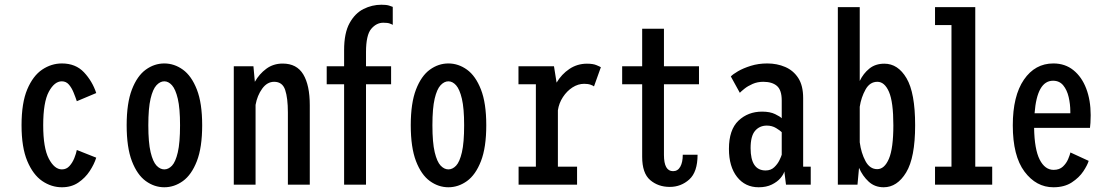

<svg xmlns="http://www.w3.org/2000/svg" viewBox="-20 -780 4690 811"><path d="M241.5 11Q197 11 158.2 -15.5Q119.5 -42 95.2 -99.8Q71 -157.5 71 -251Q71 -345.5 95.2 -402.8Q119.5 -460 158.2 -486Q197 -512 241.5 -512Q299.5 -512 334.8 -474.5Q370 -437 386.5 -387L304.5 -352.5Q298.5 -370.5 290.5 -390Q282.5 -409.5 270.8 -423Q259 -436.5 241 -436.5Q210 -436.5 186.2 -392.5Q162.5 -348.5 162.5 -251Q162.5 -155 186.2 -109.8Q210 -64.5 241.5 -64.5Q260.5 -64.5 273.2 -78.5Q286 -92.5 293.8 -111.8Q301.5 -131 304.5 -146.5L386.5 -114Q378 -86.5 359 -57.5Q340 -28.5 310.8 -8.8Q281.5 11 241.5 11Z M674 11Q632 11 595.8 -15.2Q559.5 -41.5 537.2 -99.2Q515 -157 515 -251Q515 -344.5 537.2 -402Q559.5 -459.5 595.8 -485.8Q632 -512 674 -512Q716 -512 752.5 -485.8Q789 -459.5 811.5 -402Q834 -344.5 834 -251Q834 -157 811.5 -99.2Q789 -41.5 752.5 -15.2Q716 11 674 11ZM674 -64.5Q691.5 -64.5 706.5 -80.2Q721.5 -96 731 -136.5Q740.5 -177 740.5 -251Q740.5 -322.5 731 -362.8Q721.5 -403 706.5 -419.8Q691.5 -436.5 674 -436.5Q656.5 -436.5 641 -420Q625.5 -403.5 616 -363.2Q606.5 -323 606.5 -251Q606.5 -177.5 616.2 -137Q626 -96.5 641.2 -80.5Q656.5 -64.5 674 -64.5Z M967.5 0V-500H1050.5L1056.5 -434.5Q1075 -467.5 1104.8 -489.5Q1134.5 -511.5 1174 -511.5Q1233.5 -511.5 1261 -465.8Q1288.5 -420 1288.5 -335.5V0H1196V-305Q1196 -366 1184.5 -400.2Q1173 -434.5 1138 -434.5Q1108.5 -434.5 1087.5 -405.5Q1066.5 -376.5 1059.5 -337V0Z M1433.5 0V-424H1360V-500H1433.5V-568.5Q1433.5 -640.5 1456.5 -682.2Q1479.5 -724 1515.5 -742Q1551.5 -760 1591 -760Q1612 -760 1623.2 -756.5Q1634.5 -753 1639 -751V-675Q1635 -677.5 1626 -680.8Q1617 -684 1599 -684Q1570 -684 1548 -658Q1526 -632 1526 -559.5V-500H1632V-424H1526V0Z M1874 11Q1832 11 1795.8 -15.2Q1759.5 -41.5 1737.2 -99.2Q1715 -157 1715 -251Q1715 -344.5 1737.2 -402Q1759.5 -459.5 1795.8 -485.8Q1832 -512 1874 -512Q1916 -512 1952.5 -485.8Q1989 -459.5 2011.5 -402Q2034 -344.5 2034 -251Q2034 -157 2011.5 -99.2Q1989 -41.5 1952.5 -15.2Q1916 11 1874 11ZM1874 -64.5Q1891.5 -64.5 1906.5 -80.2Q1921.5 -96 1931 -136.5Q1940.5 -177 1940.5 -251Q1940.5 -322.5 1931 -362.8Q1921.5 -403 1906.5 -419.8Q1891.5 -436.5 1874 -436.5Q1856.5 -436.5 1841 -420Q1825.5 -403.5 1816 -363.2Q1806.5 -323 1806.5 -251Q1806.5 -177.5 1816.2 -137Q1826 -96.5 1841.2 -80.5Q1856.5 -64.5 1874 -64.5Z M2170.5 0V-76H2243.5V-424H2170V-500H2320L2331 -431Q2352 -466.5 2385.2 -488.8Q2418.5 -511 2459 -511Q2484.5 -511 2499 -505Q2513.5 -499 2518 -496L2489 -415Q2486 -418 2475 -422Q2464 -426 2447.5 -426Q2422 -426 2398.2 -410.8Q2374.5 -395.5 2357.8 -370Q2341 -344.5 2336.5 -314V-76H2417.5V0Z M2692.5 -117.5V-424H2608V-500H2692.5V-658.5H2784.5V-500H2932.5V-424H2784.5V-125.5Q2784.5 -57 2823 -57Q2843 -57 2853.5 -75.8Q2864 -94.5 2864 -126.5H2926.5Q2926.5 -53.5 2891.5 -22Q2856.5 9.5 2809 9.5Q2760 9.5 2726.2 -19.5Q2692.5 -48.5 2692.5 -117.5Z M3184.5 11Q3127.5 11 3093.2 -32.8Q3059 -76.5 3059 -151Q3059 -232 3099.2 -270.2Q3139.5 -308.5 3199 -308.5Q3232.5 -308.5 3254 -298Q3275.5 -287.5 3282 -280.5V-355.5Q3282 -399.5 3261.8 -417Q3241.5 -434.5 3204 -434.5Q3179.5 -434.5 3159 -425.5Q3138.5 -416.5 3124.5 -405.2Q3110.5 -394 3105 -388L3067 -457Q3075 -466 3097.2 -479Q3119.5 -492 3151.5 -502Q3183.5 -512 3221 -512Q3262 -512 3296.5 -497.2Q3331 -482.5 3351.8 -450.5Q3372.5 -418.5 3372.5 -366V-76H3404.5V0H3300L3293 -56Q3290 -43.5 3276.8 -27.8Q3263.5 -12 3240.2 -0.5Q3217 11 3184.5 11ZM3214 -60Q3236 -60 3250.2 -73.5Q3264.5 -87 3272.2 -103Q3280 -119 3282 -126.5V-221.5Q3275.5 -228.5 3258.2 -239Q3241 -249.5 3219 -249.5Q3188.5 -249.5 3169.5 -227.5Q3150.5 -205.5 3150.5 -154.5Q3150.5 -60 3214 -60Z M3519 0V-750H3611.5V-438Q3626.5 -469.5 3652 -490.2Q3677.5 -511 3715.5 -511Q3773 -511 3809.2 -449.5Q3845.5 -388 3845.5 -251Q3845.5 -114 3807.5 -51.5Q3769.5 11 3712.5 11Q3675 11 3649.2 -12.8Q3623.5 -36.5 3608.5 -71L3602 0ZM3686 -434.5Q3654 -434.5 3635.8 -401.5Q3617.5 -368.5 3611.5 -329V-179Q3617.5 -133.5 3635.8 -99.5Q3654 -65.5 3685.5 -65.5Q3716 -65.5 3734.8 -109.5Q3753.5 -153.5 3753.5 -251Q3753.5 -349.5 3735 -392Q3716.5 -434.5 3686 -434.5Z M3929.5 0V-76H3999V-674H3929.5V-750H4099.5V-76H4171V0Z M4429.5 11Q4357 11 4307.5 -55Q4258 -121 4258 -250.5Q4258 -375 4305 -443.5Q4352 -512 4429.5 -512Q4479 -512 4514.2 -483.5Q4549.5 -455 4568.2 -405.8Q4587 -356.5 4587 -293.5Q4587 -274 4586 -261Q4585 -248 4584 -240H4348Q4349.5 -149.5 4371.5 -106Q4393.5 -62.5 4430.5 -62.5Q4455 -62.5 4469.8 -76.5Q4484.5 -90.5 4491.8 -108Q4499 -125.5 4501.5 -136L4578.5 -100.5Q4573.5 -83 4556 -56.5Q4538.5 -30 4507.2 -9.5Q4476 11 4429.5 11ZM4428 -439Q4360.5 -439 4350 -301.5H4501V-308.5Q4501 -340 4494 -370Q4487 -400 4471 -419.5Q4455 -439 4428 -439Z"/></svg>

Font: Trispace Condensed
Style: Regular
Weight: 400
Width: 3
Designer: Tyler Finck
Foundry: Etcetera Type Company
Version: Version 1.210; ttfautohint (v1.8.3)